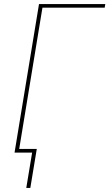

<svg xmlns="http://www.w3.org/2000/svg" viewBox="-20 -755 541 950"><path d="M110 175 139 0H52L173 -735H501L498 -717H190L75 -18H162L130 175Z"/></svg>

Font: Iosevka Curly Thin
Style: Italic
Weight: 100
Italic angle: -9°
Monospace: yes
Designer: Belleve Invis
Foundry: Belleve Invis
Version: Version 22.1.2; ttfautohint (v1.8.4)